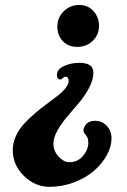

<svg xmlns="http://www.w3.org/2000/svg" viewBox="-20 -492 507 765"><path d="M288.1 -305.2Q252 -305.2 230.2 -328.1Q208.5 -351.1 208.5 -386.2Q208.5 -421.9 233.9 -447Q259.3 -472.2 295.9 -472.2Q330.1 -472.2 352.3 -448Q374.5 -423.8 374.5 -388.7Q374.5 -353.5 349.6 -329.3Q324.7 -305.2 288.1 -305.2ZM295.9 -241.7Q352.1 -241.7 352.1 -203.1Q352.1 -174.8 335.7 -143.3Q319.3 -111.8 295.9 -84Q272.5 -56.2 249 -28.8Q225.6 -1.5 209.2 27.3Q192.9 56.2 192.9 80.6Q192.9 109.9 213.6 132.1Q234.4 154.3 255.9 154.3Q288.6 154.3 309.6 130.4Q330.6 106.4 332 78.6Q332 63.5 327.9 55.4Q323.7 47.4 318.8 42.2Q314 37.1 313 31.7Q310.5 19 322.3 4.2Q334 -10.7 358.9 -10.7Q386.7 -10.7 405.5 9.5Q424.3 29.8 424.3 59.6Q424.3 92.3 405.3 126.7Q386.2 161.1 354 189Q321.8 216.8 274.9 234.6Q228 252.4 176.8 252.4Q120.1 252.4 75.4 209Q30.8 165.5 30.8 106Q30.8 77.6 43 50.8Q55.2 23.9 75 2.2Q94.7 -19.5 118.4 -39.8Q142.1 -60.1 165.8 -77.4Q189.5 -94.7 209.2 -110.1Q229 -125.5 241.2 -140.9Q253.4 -156.2 253.4 -168.9Q253.4 -184.6 243.2 -186.5Q237.8 -187.5 230.7 -181.2Q223.6 -174.8 219.2 -175.3Q207 -176.8 207 -193.4Q207 -216.3 235.1 -229Q263.2 -241.7 295.9 -241.7Z"/></svg>

Font: Cooper*
Style: Bold Italic
Weight: 700
Italic angle: -7°
Designer: Owen Earl
Foundry: indestructible type*
Version: Version 0.001